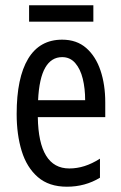

<svg xmlns="http://www.w3.org/2000/svg" viewBox="-20 -696 458 726"><path d="M215 -546Q270 -546 306 -514.5Q342 -483 360 -429.5Q378 -376 378 -309V-253H123Q126 -59 242 -59Q271 -59 299.5 -68Q328 -77 358 -96V-24Q302 10 233 10Q165 10 123 -26.5Q81 -63 62 -125Q43 -187 43 -265Q43 -402 86.5 -474Q130 -546 215 -546ZM215 -480Q174 -480 151 -440Q128 -400 124 -317H302Q302 -361 293 -398Q284 -435 264.5 -457.5Q245 -480 215 -480ZM333 -676V-614H90V-676Z"/></svg>

Font: Noto Sans Lao UI ExtCond
Style: Regular
Weight: 400
Width: 2
Designer: Monotype Design Team
Foundry: Monotype Imaging Inc.
Version: Version 2.000; ttfautohint (v1.8.4.7-5d5b)